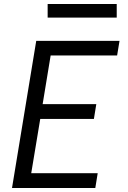

<svg xmlns="http://www.w3.org/2000/svg" viewBox="-20 -939 640 959"><path d="M40 0 161 -735H577L565 -662H233L193 -419H461L449 -345H181L136 -74H468L456 0ZM218 -851V-919H563V-851Z"/></svg>

Font: Iosevka Custom Oblique
Style: Regular
Weight: 400
Italic angle: -9°
Designer: Belleve Invis
Foundry: Belleve Invis
Version: Version 27.0.1